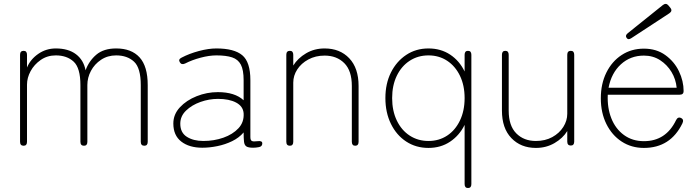

<svg xmlns="http://www.w3.org/2000/svg" viewBox="-20 -734 3519 967"><path d="M99 0Q81 0 81 -20V-458Q81 -478 99 -478Q116 -478 116 -458V-394Q133 -435 172.5 -462.5Q212 -490 261 -490Q324 -490 362.5 -461Q401 -432 411 -380Q428 -427 465 -458.5Q502 -490 565 -490Q642 -490 683 -445Q724 -400 724 -305V-20Q724 0 707 0Q689 0 689 -20V-305Q689 -392 655 -423.5Q621 -455 565 -455Q522 -455 489 -433Q456 -411 438 -377Q420 -343 420 -306V-20Q420 0 403 0Q385 0 385 -20V-305Q385 -392 351 -423.5Q317 -455 261 -455Q218 -455 185 -432Q152 -409 134 -375.5Q116 -342 116 -308V-20Q116 0 99 0Z M999 10Q933 10 893 -21Q853 -52 853 -112Q853 -158 886 -193.5Q919 -229 970.5 -249.5Q1022 -270 1077 -270Q1163 -270 1207 -229V-330Q1207 -382 1193 -408.5Q1179 -435 1149 -445Q1119 -455 1070 -455Q1034 -455 990.5 -443.5Q947 -432 912 -414Q894 -406 886 -420Q876 -435 895 -444Q933 -464 981.5 -477Q1030 -490 1070 -490Q1159 -490 1200 -456Q1241 -422 1241 -330V-44Q1241 -28 1248.5 -24Q1256 -20 1278 -23Q1301 -26 1301 -12Q1301 4 1284 7Q1269 10 1255 10Q1231 10 1221 3.5Q1211 -3 1209 -20Q1207 -37 1207 -67Q1184 -40 1149 -23Q1114 -6 1074.5 2Q1035 10 999 10ZM1004 -24Q1058 -24 1105 -40.5Q1152 -57 1181 -88Q1210 -119 1207 -164Q1204 -199 1169 -217.5Q1134 -236 1078 -236Q1033 -236 989.5 -220.5Q946 -205 917 -177Q888 -149 888 -111Q888 -66 921 -45Q954 -24 1004 -24Z M1440 0Q1422 0 1422 -20V-458Q1422 -478 1440 -478Q1457 -478 1457 -458V-404Q1480 -441 1521.5 -465.5Q1563 -490 1615 -490Q1692 -490 1739 -440.5Q1786 -391 1786 -301V-20Q1786 0 1769 0Q1752 0 1752 -20V-301Q1752 -378 1714 -416Q1676 -454 1615 -454Q1569 -454 1533 -434.5Q1497 -415 1477 -384Q1457 -353 1457 -318V-20Q1457 0 1440 0Z M2337 213Q2320 213 2320 193V-105Q2294 -52 2247 -20.5Q2200 11 2138 11Q2075 11 2026 -21Q1977 -53 1949 -110Q1921 -167 1921 -240Q1921 -313 1949 -369Q1977 -425 2026 -457.5Q2075 -490 2138 -490Q2200 -490 2247 -459Q2294 -428 2320 -374V-458Q2320 -478 2337 -478Q2354 -478 2354 -458V193Q2354 213 2337 213ZM2138 -24Q2191 -24 2232 -51Q2273 -78 2296.5 -127Q2320 -176 2320 -240Q2320 -304 2296.5 -352.5Q2273 -401 2232 -428Q2191 -455 2138 -455Q2085 -455 2043.5 -428Q2002 -401 1978.5 -352.5Q1955 -304 1955 -240Q1955 -176 1978.5 -127Q2002 -78 2043.5 -51Q2085 -24 2138 -24Z M2679 11Q2603 11 2555.5 -38.5Q2508 -88 2508 -177V-458Q2508 -478 2525 -478Q2542 -478 2542 -458V-177Q2542 -101 2580 -62.5Q2618 -24 2679 -24Q2726 -24 2761.5 -43.5Q2797 -63 2817 -94.5Q2837 -126 2837 -161V-458Q2837 -478 2855 -478Q2872 -478 2872 -458V-21Q2872 -1 2855 -1Q2837 -1 2837 -21V-74Q2815 -38 2773 -13.5Q2731 11 2679 11Z M3223 11Q3160 11 3111 -21Q3062 -53 3034 -109.5Q3006 -166 3006 -239Q3006 -312 3034 -368.5Q3062 -425 3111 -457Q3160 -489 3223 -489Q3286 -489 3331 -456.5Q3376 -424 3399.5 -375Q3423 -326 3423 -275Q3423 -257 3403 -257H3041Q3038 -191 3059 -138Q3080 -85 3122.5 -54Q3165 -23 3223 -23Q3334 -23 3385 -129Q3394 -147 3410 -140Q3426 -132 3417 -113Q3357 11 3223 11ZM3045 -292H3388Q3384 -335 3362 -371.5Q3340 -408 3304.5 -431Q3269 -454 3223 -454Q3155 -454 3107 -410Q3059 -366 3045 -292ZM3160 -542Q3144 -531 3136 -543Q3127 -555 3142 -567L3319 -709Q3335 -721 3347 -706L3356 -695Q3369 -679 3351 -667Z"/></svg>

Font: Zen Maru Gothic Light
Style: Regular
Weight: 300
Designer: Yoshimichi Ohira
Foundry: Positype
Version: Version 1.001